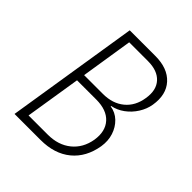

<svg xmlns="http://www.w3.org/2000/svg" viewBox="-199 -864 997 997"><g transform="rotate(45 300.0 -365.0)"><path d="M66 0 182 -730H370Q461 -730 507.5 -679Q554 -628 540 -542Q534 -505 512.5 -471Q491 -437 459.5 -414Q428 -391 392 -384L391 -381Q430 -375 457.5 -348.5Q485 -322 497.5 -283.5Q510 -245 503 -200Q487 -105 423 -52.5Q359 0 257 0ZM179 -398H317Q388 -398 434 -436Q480 -474 490 -541Q501 -608 466.5 -646Q432 -684 362 -684H224ZM123 -46H264Q341 -46 391.5 -87Q442 -128 454 -199Q465 -270 427.5 -311.5Q390 -353 313 -353H172Z"/></g></svg>

Font: JetBrains Mono Thin
Style: Italic
Weight: 100
Italic angle: -9°
Monospace: yes
Designer: Philipp Nurullin, Konstantin Bulenkov
Foundry: JetBrains
Version: Version 2.305; ttfautohint (v1.8.4.7-5d5b)